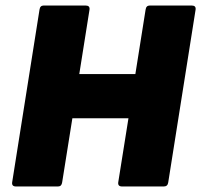

<svg xmlns="http://www.w3.org/2000/svg" viewBox="-20 -675 728 695"><path d="M38 0Q22 0 24 -15L123 -640Q125 -655 138 -655H290Q306 -655 304 -640L267 -407H470L507 -640Q509 -655 522 -655H674Q690 -655 688 -640L589 -15Q587 0 573 0H422Q406 0 408 -15L445 -247H242L205 -15Q203 0 190 0Z"/></svg>

Font: Sofia Sans ExtraBlack
Style: Italic
Weight: 1000
Italic angle: -9°
Designer: Botio Nikoltchev, Ani Petrova
Foundry: lettersoup
Version: Version 4.100; ttfautohint (v1.8.4.7-5d5b)